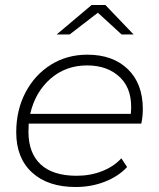

<svg xmlns="http://www.w3.org/2000/svg" viewBox="-20 -745 638 769"><path d="M283 4Q172 4 108.5 -54Q45 -112 45 -215Q45 -304 82 -374.5Q119 -445 183.5 -485.5Q248 -526 330 -526Q432 -526 492 -468Q552 -410 552 -308Q552 -279 546 -250H95Q94 -234 94 -217Q94 -132 143 -86.5Q192 -41 287 -41Q342 -41 389 -59.5Q436 -78 466 -111L489 -76Q455 -39 400.5 -17.5Q346 4 283 4ZM101 -289H504Q513 -383 463 -433Q413 -483 329 -483Q243 -483 182 -429.5Q121 -376 101 -289ZM207 -607 347 -725H402L515 -607H467L372 -694L259 -607Z"/></svg>

Font: Montserrat Light
Style: Italic
Weight: 300
Italic angle: -11.3°
Designer: Julieta Ulanovsky
Foundry: Julieta Ulanovsky
Version: Version 9.000; ttfautohint (v1.8.4.7-5d5b)